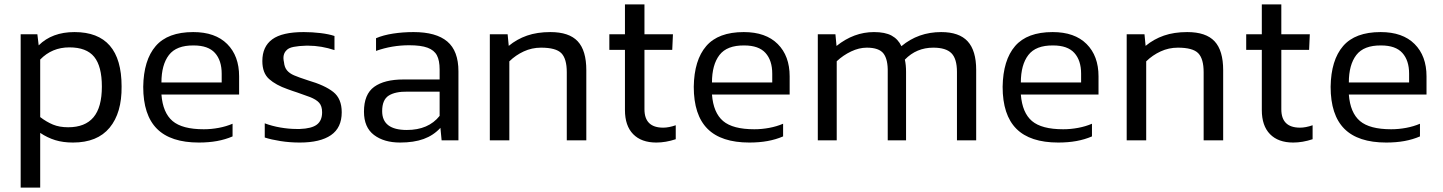

<svg xmlns="http://www.w3.org/2000/svg" viewBox="-20 -641 6590 877"><path d="M163.6 216V-34Q196.7 -11.9 232.3 -0.9Q267.9 10.1 313.4 10.1Q424.6 10.1 480.7 -57.7Q536.8 -125.5 535.4 -246.3Q535.4 -494.5 320.3 -494.5Q217.8 -494.5 156.7 -433.8L150.7 -484.4H74.4V216ZM163.6 -106.2V-369Q217.4 -424.6 296.9 -424.6Q375 -424.6 410.2 -381.4Q445.3 -338.2 445.3 -245.4Q445.3 -150.7 406.9 -105.2Q368.6 -59.7 291.4 -59.7Q251.4 -59.7 222 -71.9Q192.6 -84.1 163.6 -106.2Z M1042.3 -17.9V-75.8Q1013.3 -63.4 979.1 -57Q944.9 -50.6 910.8 -50.6Q812.5 -50.6 768.2 -88.2Q723.8 -125.9 717.4 -209.1H1072.2V-292.3Q1072.2 -385.6 1017.7 -440Q963.2 -494.5 862.6 -494.5Q746.3 -494.5 691.2 -430.6Q636 -366.7 634.2 -244.5Q634.2 -115.8 696.9 -52.8Q759.7 10.1 888.3 10.1Q933.4 10.1 971.3 3.2Q1009.2 -3.7 1042.3 -17.9ZM864.9 -433.4Q931.1 -433.4 961.9 -399.1Q992.6 -364.9 992.6 -304.2V-264.2H717.4Q717.4 -345.1 751.6 -389.7Q785.8 -434.3 864.9 -433.4Z M1540.9 -128.2Q1540.9 -190.3 1502.5 -220.8Q1464.2 -251.4 1386.9 -273.9Q1343.3 -288.1 1323.1 -296.9Q1302.8 -305.6 1291.1 -319.4Q1279.4 -333.2 1277.1 -357.1Q1268.8 -392.5 1289.1 -411.8Q1298.3 -422.3 1321.5 -426.9Q1344.7 -431.5 1378.7 -432.4Q1383.3 -432.4 1387.4 -432.4Q1417.3 -432.4 1448.1 -427.2Q1478.9 -421.9 1507.8 -412.2V-476.6Q1482.1 -485.3 1443.9 -489.9Q1405.8 -494.5 1367.2 -494.5Q1268.8 -494.5 1223.6 -461.4Q1178.3 -428.3 1178.3 -362.1Q1178.3 -307.4 1209.3 -279.9Q1240.3 -252.3 1293.2 -233.9Q1307.9 -228.9 1317.6 -225.2Q1324.9 -222.4 1336.9 -218.8Q1374.5 -205.9 1394.8 -198.1Q1424.6 -186.6 1438 -171.4Q1451.3 -156.2 1451.3 -128.2Q1451.3 -90.1 1427.4 -71.9Q1403.5 -53.8 1350.2 -51.9Q1341.9 -51.9 1333.6 -51.9Q1299.2 -51.9 1260.6 -58.6Q1222 -65.3 1189.3 -77.7V-12.9Q1219.2 -3.2 1261.3 3.4Q1303.3 10.1 1349.3 10.1Q1442.6 10.1 1491.7 -23.7Q1540.9 -57.4 1540.9 -128.2Z M1991.7 -57 1997.2 0H2074V-315.3Q2074 -408.5 2023 -451.5Q1972 -494.5 1869 -494.5Q1820.3 -494.5 1775.5 -487.6Q1730.7 -480.7 1697.6 -466.5V-408.5Q1770.2 -434.3 1848.8 -434.3Q1903 -434.3 1933.1 -423Q1963.2 -411.8 1975.6 -388.3Q1988.1 -364.9 1988.1 -323.5V-278H1822.6Q1735.8 -278 1689.1 -244.3Q1642.5 -210.5 1642.5 -131Q1642.5 -59.3 1688.2 -24.6Q1733.9 10.1 1807.4 10.1Q1870.4 10.1 1915.2 -6.2Q1960 -22.5 1991.7 -57ZM1725.6 -133.3Q1725.6 -185.2 1755.5 -204.3Q1785.4 -223.3 1841.9 -222.4H1988.1V-111.7Q1937 -47.3 1838.2 -47.3Q1725.6 -47.3 1725.6 -133.3Z M2306.5 0V-360.8Q2335.5 -389.2 2372.5 -406.2Q2409.5 -423.3 2451.3 -423.3Q2519.3 -423.3 2544.1 -398Q2568.9 -372.7 2568.9 -311.1V0H2658.1V-320.3Q2658.1 -410.4 2618.8 -452.4Q2579.5 -494.5 2494 -494.5Q2433.8 -494.5 2387.4 -478.4Q2341 -462.3 2303.8 -431.5L2298.7 -484.4H2217.4V0Z M3066.6 -5.1V-68.9Q3034.9 -57.9 3009.2 -57.9Q2923.7 -57.9 2923.7 -142V-413.1H3050.6L3053.8 -484.4H2923.7V-620.9H2834.6V-484.4H2763.3V-413.1H2834.6V-138.3Q2834.6 -66.6 2872 -28.3Q2909.5 10.1 2977.9 10.1Q3020.7 10.1 3066.6 -5.1Z M3557 -17.9V-75.8Q3528 -63.4 3493.8 -57Q3459.6 -50.6 3425.6 -50.6Q3327.2 -50.6 3282.9 -88.2Q3238.5 -125.9 3232.1 -209.1H3586.9V-292.3Q3586.9 -385.6 3532.4 -440Q3477.9 -494.5 3377.3 -494.5Q3261 -494.5 3205.9 -430.6Q3150.7 -366.7 3148.9 -244.5Q3148.9 -115.8 3211.6 -52.8Q3274.4 10.1 3403 10.1Q3448.1 10.1 3486 3.2Q3523.9 -3.7 3557 -17.9ZM3379.6 -433.4Q3445.8 -433.4 3476.6 -399.1Q3507.4 -364.9 3507.4 -304.2V-264.2H3232.1Q3232.1 -345.1 3266.3 -389.7Q3300.6 -434.3 3379.6 -433.4Z M3801.9 0V-361.2Q3831.3 -388.8 3867.6 -406Q3904 -423.3 3939.3 -423.3Q3995.4 -423.3 4015.9 -396.1Q4036.3 -369 4034.9 -310.7V0H4118.6V-312.5Q4118.6 -344.7 4113.1 -368.6Q4165.9 -423.3 4243.1 -423.3Q4300.6 -423.3 4325.8 -398Q4351.1 -372.7 4351.1 -312.5V0H4438.9V-321.7Q4438.9 -409.9 4400 -452.2Q4361.2 -494.5 4279 -494.5Q4174.6 -494.5 4097.4 -430.1Q4082.3 -462.3 4052.6 -478.4Q4023 -494.5 3972 -494.5Q3880.1 -494.5 3801 -431.1L3796 -484.4H3715.5V0Z M4967.8 -17.9V-75.8Q4938.9 -63.4 4904.6 -57Q4870.4 -50.6 4836.4 -50.6Q4738.1 -50.6 4693.7 -88.2Q4649.4 -125.9 4642.9 -209.1H4997.7V-292.3Q4997.7 -385.6 4943.2 -440Q4888.8 -494.5 4788.1 -494.5Q4671.9 -494.5 4616.7 -430.6Q4561.6 -366.7 4559.7 -244.5Q4559.7 -115.8 4622.5 -52.8Q4685.2 10.1 4813.9 10.1Q4858.9 10.1 4896.8 3.2Q4934.7 -3.7 4967.8 -17.9ZM4790.4 -433.4Q4856.6 -433.4 4887.4 -399.1Q4918.2 -364.9 4918.2 -304.2V-264.2H4642.9Q4642.9 -345.1 4677.2 -389.7Q4711.4 -434.3 4790.4 -433.4Z M5215.5 0V-360.8Q5244.5 -389.2 5281.5 -406.2Q5318.5 -423.3 5360.3 -423.3Q5428.3 -423.3 5453.1 -398Q5477.9 -372.7 5477.9 -311.1V0H5567.1V-320.3Q5567.1 -410.4 5527.8 -452.4Q5488.5 -494.5 5403 -494.5Q5342.8 -494.5 5296.4 -478.4Q5250 -462.3 5212.8 -431.5L5207.7 -484.4H5126.4V0Z M5975.6 -5.1V-68.9Q5943.9 -57.9 5918.2 -57.9Q5832.7 -57.9 5832.7 -142V-413.1H5959.6L5962.8 -484.4H5832.7V-620.9H5743.6V-484.4H5672.3V-413.1H5743.6V-138.3Q5743.6 -66.6 5781 -28.3Q5818.5 10.1 5886.9 10.1Q5929.7 10.1 5975.6 -5.1Z M6466 -17.9V-75.8Q6437 -63.4 6402.8 -57Q6368.6 -50.6 6334.6 -50.6Q6236.2 -50.6 6191.9 -88.2Q6147.5 -125.9 6141.1 -209.1H6495.9V-292.3Q6495.9 -385.6 6441.4 -440Q6386.9 -494.5 6286.3 -494.5Q6170 -494.5 6114.9 -430.6Q6059.7 -366.7 6057.9 -244.5Q6057.9 -115.8 6120.6 -52.8Q6183.4 10.1 6312 10.1Q6357.1 10.1 6395 3.2Q6432.9 -3.7 6466 -17.9ZM6288.6 -433.4Q6354.8 -433.4 6385.6 -399.1Q6416.4 -364.9 6416.4 -304.2V-264.2H6141.1Q6141.1 -345.1 6175.3 -389.7Q6209.6 -434.3 6288.6 -433.4Z"/></svg>

Font: Arad
Style: Regular
Weight: 400
Designer: Mohammad Darvishi
Version: Version 1.010;September 21, 2024;FontCreator 15.0.0.2992 64-